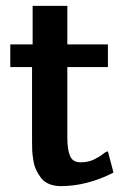

<svg xmlns="http://www.w3.org/2000/svg" viewBox="-20 -623 436 653"><path d="M15 -395V-472H91V-603H209V-472H347V-395H209V-154Q209 -115 218 -93Q227 -71 254 -71Q280 -71 299.5 -80.5Q319 -90 330 -99Q341 -108 347 -108L366 -36Q276 10 187 10Q164 10 146.5 2.5Q129 -5 119 -18.5Q109 -32 102.5 -46Q96 -60 93 -80Q90 -100 89.5 -112Q89 -124 89 -141V-395Z"/></svg>

Font: Coval
Style: Bold
Weight: 700
Foundry: Context Ltd
Version: Version 001.000